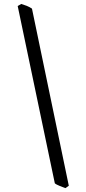

<svg xmlns="http://www.w3.org/2000/svg" viewBox="-20 -801 440 985"><path d="M315.9 164.1Q310.5 162.1 302.7 159.2Q294.9 156.2 286.9 153.1Q278.8 149.9 271.7 146.2Q264.6 142.6 261.2 139.2L70.8 -770L88.9 -780.8Q102.5 -776.9 117.2 -771Q131.8 -765.1 144 -756.8L333 151.9Z"/></svg>

Font: Gentium Plus Viet
Style: Italic
Weight: 400
Italic angle: -8°
Designer: J. Victor Gaultney, Annie Olsen, Iska Routamaa, Becca Hirsbrunner
Foundry: SIL International
Version: Version 5.000